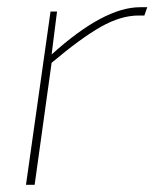

<svg xmlns="http://www.w3.org/2000/svg" viewBox="-20 -512 428 532"><path d="M388 -492 380 -469H364Q315 -469 260 -438Q205 -407 123 -338L76 0H52L120 -480H138L123 -361Q268 -492 368 -492Z"/></svg>

Font: Ezarion Thin
Style: Italic
Weight: 250
Italic angle: -8°
Designer: Natanael Gama
Version: Version 1.001;PS 001.001;hotconv 1.0.70;makeotf.lib2.5.58329